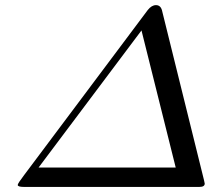

<svg xmlns="http://www.w3.org/2000/svg" viewBox="-20 -736 873 756"><path d="M49.8 -7.8Q49.8 -13.7 75.2 -46.9L562 -696.8Q577.1 -715.8 594.2 -715.8Q614.3 -715.8 619.1 -689.9L783.2 -26.9Q786.1 -14.6 786.1 -13.2Q786.1 0 765.1 0H74.2Q49.8 0 49.8 -7.8ZM131.8 -76.2H671.9L537.1 -616.2Z"/></svg>

Font: CMU Classical Serif
Style: Italic
Weight: 500
Italic angle: -14.04°
Version: Version 0.7.0